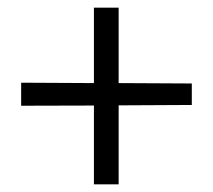

<svg xmlns="http://www.w3.org/2000/svg" viewBox="-20 -563 555 501"><path d="M35.2 -347.2 225.1 -346.2V-543H289.6V-346.2L480.5 -345.2V-289.1L289.6 -288.1V-82H225.1V-287.6L35.2 -287.1Z"/></svg>

Font: Parastoo FD
Style: FD
Weight: 400
Foundry: Saber Rastikerdar (saber.rastikerdar@gmail.com)
Version: Version 2.0.1